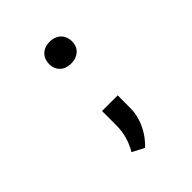

<svg xmlns="http://www.w3.org/2000/svg" viewBox="-206 -698 1011 1011"><g transform="rotate(-45 300.0 -192.0)"><path d="M244.1 -485.4Q244.1 -502.4 249.8 -517.6Q255.4 -532.7 266.1 -543.7Q276.9 -554.7 292.7 -561Q308.6 -567.4 329.1 -567.4Q349.6 -567.4 365.5 -561Q381.3 -554.7 392.3 -543.7Q403.3 -532.7 408.9 -517.6Q414.6 -502.4 414.6 -485.4Q414.6 -468.3 408.9 -453.9Q403.3 -439.5 392.3 -428.7Q381.3 -418 365.5 -411.9Q349.6 -405.8 329.1 -405.8Q308.6 -405.8 292.7 -411.9Q276.9 -418 266.1 -428.7Q255.4 -439.5 249.8 -453.9Q244.1 -468.3 244.1 -485.4ZM382.8 -16.1Q382.8 9.8 376.2 37.1Q369.6 64.5 357.2 90.8Q344.7 117.2 327.4 140.9Q310.1 164.6 289.1 183.1L223.1 148.4Q244.1 113.3 255.4 74.5Q266.6 35.6 266.6 -12.2V-114.3H383.3Z"/></g></svg>

Font: Roboto Mono
Style: Regular
Weight: 500
Designer: Google
Version: Version 2.000986; 2015; ttfautohint (v1.3)